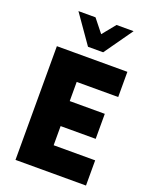

<svg xmlns="http://www.w3.org/2000/svg" viewBox="-179 -1095 940 1190"><g transform="rotate(20 291.0 -500.0)"><path d="M357.5 -812.5H257.5L126.2 -1000H238.8L307.5 -913.8L377.5 -1000H490ZM540 -583.8H266.2V-457.5H497.5V-292.5H266.2V-166.2H540V0H75V-750H540Z"/></g></svg>

Font: Now Black
Style: Regular
Weight: 900
Designer: Alfredo Marco Pradil
Foundry: Alfredo Marco Pradil
Version: Version 1.002;PS 001.002;hotconv 1.0.88;makeotf.lib2.5.64775